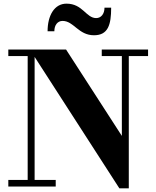

<svg xmlns="http://www.w3.org/2000/svg" viewBox="-20 -1021 856 1051"><path d="M322.5 -906.5C384 -906.5 409 -828 494.5 -828C571.5 -828 588.5 -885 588.5 -979H552C552 -945 533.5 -922 506.5 -922C451 -922 433 -1001 344 -1001C277 -1001 240.5 -935 240.5 -850H277.5C277.5 -884 295.5 -906.5 322.5 -906.5ZM25.5 -36V0H285V-36H169.5V-709.5L633.5 10H685V-714H790.5V-750H537V-714H647V-277L341.5 -750H25.5V-714H131.5V-36Z"/></svg>

Font: Bodoni* 06
Style: Bold
Weight: 700
Version: Version 2.2